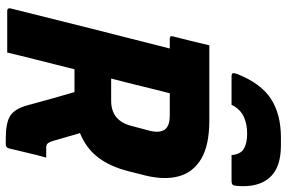

<svg xmlns="http://www.w3.org/2000/svg" viewBox="-184 -804 993 665"><g transform="rotate(90 312.5 -471.5)"><path d="M343 -777H246Q236 -777 234 -780.5Q232 -784 236 -796Q269 -879 322.5 -913.5Q376 -948 456 -948H484Q561 -948 595.5 -908.5Q630 -869 624 -796Q623 -784 619.5 -780.5Q616 -777 606 -777H517Q515 -807 496 -819Q477 -831 443 -831Q409 -831 383.5 -819Q358 -807 343 -777ZM162 0H18Q7 0 9 -11Q45 -157 78.5 -289Q112 -421 148 -563H114Q103 -563 106 -574Q114 -606 122 -637.5Q130 -669 137 -700H397Q483 -700 530 -672Q577 -644 590.5 -594.5Q604 -545 588 -479L573 -420Q557 -356 525 -314.5Q493 -273 441 -252Q448 -229 454.5 -205.5Q461 -182 468 -159Q473 -143 478 -139Q483 -135 493 -135H526Q517 -104 509.5 -71Q502 -38 494 -6Q491 5 480 5H459Q405 5 381 -10.5Q357 -26 345 -69Q334 -110 322.5 -151Q311 -192 299 -233H220Q212 -201 203.5 -167.5Q195 -134 186 -98Q179 -71 173 -46Q167 -21 162 0ZM281 -475Q274 -445 266.5 -416.5Q259 -388 252 -360H329Q398 -360 416 -430L433 -494Q438 -515 435.5 -528.5Q433 -542 426 -549Q412 -563 382 -563H303Q297 -540 291.5 -518Q286 -496 281 -475Z"/></g></svg>

Font: Recursive Mn Lnr St XBd
Style: Italic
Weight: 800
Italic angle: -15°
Monospace: yes
Version: Version 1.079;hotconv 1.0.112;makeotfexe 2.5.65598; ttfautoh